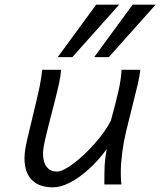

<svg xmlns="http://www.w3.org/2000/svg" viewBox="-20 -783 681 815"><path d="M433.1 -150.4Q397 -101.1 356.4 -64.5Q315.9 -27.8 276.6 -7.8Q237.3 12.2 205.1 12.2Q146 12.2 115 -19.3Q84 -50.8 84 -111.8Q84 -142.6 95.7 -191.9L129.4 -333Q142.1 -385.7 148.4 -416.5Q154.8 -447.3 159.2 -486.8H239.3Q237.8 -461.4 230.7 -429.2Q223.6 -397 209.5 -341.3Q183.1 -240.7 172.9 -196.3Q162.6 -151.9 162.6 -132.3Q162.6 -93.8 178.5 -74.2Q194.3 -54.7 221.7 -54.7Q246.6 -54.7 292 -88.9Q337.4 -123 382.3 -173.8Q427.2 -224.6 450.7 -271Q474.1 -356.9 483.9 -401.4Q493.7 -445.8 496.1 -486.8H575.7Q573.2 -462.9 564.7 -425.5Q556.2 -388.2 539.6 -323.2Q533.7 -298.8 527.3 -273.7Q521 -248.5 514.6 -222.2Q504.4 -179.7 498.5 -133.3Q492.7 -86.9 492.7 -48.8Q492.7 -17.6 495.1 0H422.9Q422.9 -52.7 424.3 -81.5Q425.8 -110.4 433.1 -150.4ZM640.6 -763.2 441.9 -540.5H379.9L543 -763.2ZM485.8 -763.2 287.1 -540.5H225.1L388.2 -763.2Z"/></svg>

Font: Lesson One Light
Style: Italic
Weight: 300
Italic angle: -14°
Designer: But Ko, Victor Gaultney, Annie Olsen, Julie Remington, Don Collingsworth, Eric Hays, Becca Hirsbrunner
Version: Version 1.100